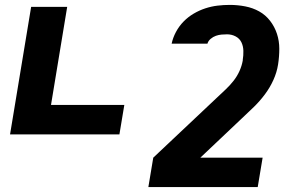

<svg xmlns="http://www.w3.org/2000/svg" viewBox="-20 -548 1240 783"><path d="M21 0 107 -520H254L188 -120H487L467 0Z M585 215 605 95 866 -151Q883 -167 900.5 -183.5Q918 -200 932.5 -218.5Q947 -237 956.5 -258Q966 -279 970 -301V-304Q973 -322 972.5 -341Q972 -360 964.5 -375.5Q957 -391 941 -399.5Q925 -408 906 -408Q895 -408 883.5 -407Q872 -406 860.5 -402Q849 -398 839 -389.5Q829 -381 826 -370H680Q685 -394 697.5 -417.5Q710 -441 728.5 -460Q747 -479 770 -492.5Q793 -506 817.5 -514Q842 -522 867 -525Q892 -528 917 -528Q949 -528 980 -522Q1011 -516 1037 -501.5Q1063 -487 1081.5 -463Q1100 -439 1109.5 -410Q1119 -381 1119 -349Q1119 -317 1114 -285Q1109 -253 1095 -222Q1081 -191 1060.5 -163.5Q1040 -136 1015.5 -112Q991 -88 965 -64L797 95H1051L1031 215Z"/></svg>

Font: Iosevka Heavy Extended Oblique
Style: Regular
Weight: 900
Width: 7
Italic angle: -9°
Monospace: yes
Designer: Belleve Invis
Foundry: Belleve Invis
Version: Version 32.5.0; ttfautohint (v1.8.4)